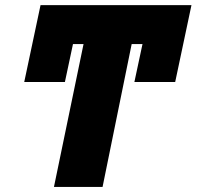

<svg xmlns="http://www.w3.org/2000/svg" viewBox="-20 -734 772 754"><path d="M191.9 0 308.1 -561H266.6L234.9 -412.1H75.2L139.2 -713.9H731.9L668 -412.1H507.8L539.6 -561H497.1L382.8 0Z"/></svg>

Font: Open Sans ExtraBold
Style: Italic
Weight: 800
Italic angle: -12°
Designer: Monotype Design Team
Foundry: Monotype Imaging Inc.
Version: Version 3.000; ttfautohint (v1.8.4)